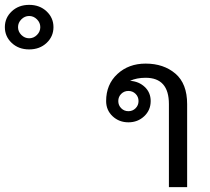

<svg xmlns="http://www.w3.org/2000/svg" viewBox="-395 -770 865 790"><path d="M162.9 -383.8Q150.8 -395.8 133.3 -395.8Q115.8 -395.8 103.8 -383.8Q91.7 -371.7 91.7 -354.2Q91.7 -336.7 103.8 -324.6Q115.8 -312.5 133.3 -312.5Q150.8 -312.5 162.9 -324.6Q175 -336.7 175 -354.2Q175 -371.7 162.9 -383.8ZM375 0H300V-341.7Q300 -450 204.2 -450Q167.5 -450 140 -437.5Q176.7 -435 200.8 -412.1Q225 -389.2 225 -354.2Q225 -316.7 198.3 -291.7Q171.7 -266.7 133.3 -266.7Q95 -266.7 68.3 -291.7Q41.7 -316.7 41.7 -354.2Q41.7 -422.5 87.9 -465.4Q134.2 -508.3 204.2 -508.3Q278.3 -508.3 326.7 -467.1Q375 -425.8 375 -341.7ZM-346.7 -723.3Q-318.3 -750 -275 -750Q-231.7 -750 -203.3 -723.3Q-175 -696.7 -175 -658.3Q-175 -620 -203.3 -593.3Q-231.7 -566.7 -275 -566.7Q-318.3 -566.7 -346.7 -593.3Q-375 -620 -375 -658.3Q-375 -696.7 -346.7 -723.3ZM-242.9 -690.4Q-256.7 -704.2 -275 -704.2Q-293.3 -704.2 -307.1 -690.4Q-320.8 -676.7 -320.8 -658.3Q-320.8 -640 -307.1 -626.2Q-293.3 -612.5 -275 -612.5Q-256.7 -612.5 -242.9 -626.2Q-229.2 -640 -229.2 -658.3Q-229.2 -676.7 -242.9 -690.4Z"/></svg>

Font: BoonBaan
Style: Regular
Weight: 400
Designer: Sungsit Sawaiwan
Foundry: FontUni
Version: Version 2.0